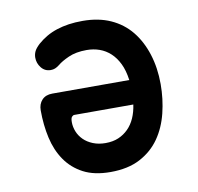

<svg xmlns="http://www.w3.org/2000/svg" viewBox="-68 -631 736 712"><g transform="rotate(-10 300.0 -275.0)"><path d="M140 -401Q118 -401 104.5 -418Q91 -435 91 -456Q91 -468 96 -479Q101 -490 116 -504Q132 -518 150 -528.5Q168 -539 189.5 -546Q211 -553 235 -556.5Q259 -560 287 -560Q347 -560 392.5 -539.5Q438 -519 468.5 -481.5Q499 -444 515.5 -392Q532 -340 532 -279Q532 -223 519 -170.5Q506 -118 478 -78Q450 -38 404.5 -14Q359 10 293 10Q232 10 191 -11.5Q150 -33 124.5 -70Q99 -107 88 -156Q77 -205 77 -260Q77 -284 91 -299Q105 -314 130 -314H420Q415 -351 402.5 -376.5Q390 -402 372 -418.5Q354 -435 331.5 -443Q309 -451 283 -451Q243 -451 215 -438.5Q187 -426 173 -414Q164 -407 156.5 -404Q149 -401 140 -401ZM419 -222H197Q192 -222 187.5 -217Q183 -212 183 -197Q183 -179 190 -161.5Q197 -144 211 -130Q225 -116 246 -107.5Q267 -99 293 -99Q321 -99 342 -108Q363 -117 379 -133Q395 -149 405 -171.5Q415 -194 419 -222Z"/></g></svg>

Font: Maple Mono NL SemiBold
Style: Regular
Weight: 600
Monospace: yes
Designer: subframe7536
Version: Version 7.000